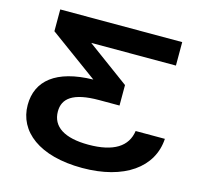

<svg xmlns="http://www.w3.org/2000/svg" viewBox="-110 -866 1025 996"><g transform="rotate(15 402.5 -367.5)"><path d="M748 -750H93V-633L353 -443C154 -439 58 -358 58 -228C58 -87 184 15 415 15C640 15 782 -86 791 -242H634C622 -157 551 -110 415 -110C287 -110 218 -154 218 -236C218 -305 268 -348 410 -348H519V-458L293 -624H748Z"/></g></svg>

Font: Bounded Med
Style: Regular
Weight: 500
Designer: Vlad Churkin
Version: Version 3.0